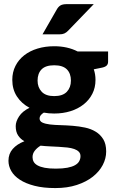

<svg xmlns="http://www.w3.org/2000/svg" viewBox="-20 -754 572 953"><path d="M249 -277Q291.5 -277 311.8 -298.5Q332 -320 332 -354Q332 -389.5 311.8 -409.8Q291.5 -430 249 -430Q206.5 -430 186.5 -409.8Q166.5 -389.5 166.5 -354Q166.5 -320.5 186.8 -298.8Q207 -277 249 -277ZM379.5 21Q379.5 7.5 371 -1Q362.5 -9.5 348.2 -14.5Q334 -19.5 314.5 -21.8Q295 -24 273 -25.2Q251 -26.5 227.5 -27.5Q204 -28.5 181.5 -31Q164 -20.5 152.8 -6.2Q141.5 8 141.5 26Q141.5 38.5 147.2 49Q153 59.5 166.5 67Q180 74.5 202 78.8Q224 83 257 83Q291 83 314.5 78.5Q338 74 352.5 65.8Q367 57.5 373.2 46Q379.5 34.5 379.5 21ZM516.5 -498.5V-448Q516.5 -436 509.8 -429Q503 -422 487.5 -418.5L445.5 -410Q454 -385.5 454 -357.5Q454 -319 438.2 -288.2Q422.5 -257.5 395 -235.8Q367.5 -214 330 -202.2Q292.5 -190.5 249 -190.5Q221.5 -190.5 197.5 -195Q176.5 -182 176.5 -166.5Q176.5 -152 190.8 -145.5Q205 -139 228.2 -136.2Q251.5 -133.5 281.2 -132.8Q311 -132 341.8 -129.5Q372.5 -127 402.2 -120.8Q432 -114.5 455.2 -100.2Q478.5 -86 492.8 -62.5Q507 -39 507 -2Q507 32.5 490 65Q473 97.5 440.8 123Q408.5 148.5 361.5 164Q314.5 179.5 254.5 179.5Q195 179.5 151.2 168.2Q107.5 157 78.8 138.2Q50 119.5 36 95Q22 70.5 22 44Q22 9.5 43 -14.5Q64 -38.5 101 -53Q81.5 -64 69.8 -81.8Q58 -99.5 58 -128Q58 -151 74.8 -176.5Q91.5 -202 126.5 -219Q87 -240 64 -275.2Q41 -310.5 41 -357.5Q41 -396 56.8 -427Q72.5 -458 100.5 -479.8Q128.5 -501.5 166.5 -513Q204.5 -524.5 249 -524.5Q315 -524.5 365.5 -498.5ZM445.5 -733.5 319 -602.5Q309 -592 299.2 -587.8Q289.5 -583.5 274 -583.5H191L261 -705.5Q268.5 -719.5 279.2 -726.5Q290 -733.5 312 -733.5Z"/></svg>

Font: Lato 2
Style: Regular
Weight: 800
Designer: Lukasz Dziedzic with Adam Twardoch and Botio Nikoltchev
Foundry: tyPoland Lukasz Dziedzic
Version: Version 2.015; 2015-08-06; http://www.latofonts.com/